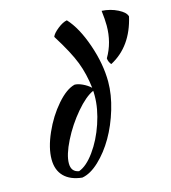

<svg xmlns="http://www.w3.org/2000/svg" viewBox="-127 -934 968 1090"><g transform="rotate(-15 357.0 -389.0)"><path d="M314.9 -466.8Q334.5 -466.8 360.8 -454.6Q387.2 -442.4 407.2 -423.8Q397.5 -507.3 370.6 -577.4Q343.8 -647.5 273.9 -758.8Q280.8 -777.8 311.5 -802.2Q342.3 -826.7 367.2 -831.1Q424.3 -769.5 464.1 -653.8Q503.9 -538.1 503.9 -434.1Q503.9 -357.9 478.5 -273.2Q453.1 -188.5 413.3 -119.9Q373.5 -51.3 322 -2.7Q270.5 45.9 221.2 54.2Q152.3 46.9 115.7 9.8Q79.1 -27.3 79.1 -90.8Q79.1 -157.7 116.5 -242.2Q153.8 -326.7 209.5 -390.6Q265.1 -454.6 314.9 -466.8ZM212.9 14.2Q258.8 -2 304.9 -65.7Q351.1 -129.4 380.1 -215.1Q409.2 -300.8 409.2 -377Q409.2 -400.9 408.2 -405.8Q361.8 -385.7 304.4 -318.4Q247.1 -251 207.5 -172.1Q168 -93.3 168 -43Q168 6.8 212.9 14.2ZM546.9 -525.9Q541 -531.2 535.9 -542.7Q530.8 -554.2 530.8 -564Q578.1 -644 578.1 -744.1Q578.1 -779.8 571.8 -832Q622.6 -829.1 665.3 -807.6Q708 -786.1 713.9 -761.2Q675.8 -594.2 546.9 -525.9Z"/></g></svg>

Font: Kaushan Script
Style: Regular
Weight: 400
Designer: Pablo Impallari
Foundry: Pablo Impallari
Version: Version 1.002